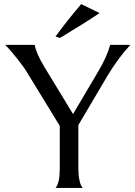

<svg xmlns="http://www.w3.org/2000/svg" viewBox="-20 -921 664 941"><path d="M150 -701Q157 -660 198 -592L338 -362L461 -570Q504 -642 520 -701H619Q560 -638 507 -550L364 -308V-98Q364 -64 369 -39.5Q374 -15 380 -8L385 0H252Q273 -22 273 -98V-304L112 -567Q100 -588 65.5 -632Q31 -676 5 -701ZM252 -742Q305 -815 378 -901L468 -857Q400 -811 274 -735Z"/></svg>

Font: Coconat
Style: Regular
Weight: 400
Designer: Sara Lavazza
Foundry: Collletttivo
Version: Version 1.000;Glyphs 3.2 (3217)